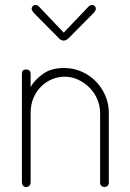

<svg xmlns="http://www.w3.org/2000/svg" viewBox="-20 -751 521 771"><path d="M257 -599Q246 -588 236 -588Q224 -588 215 -599L115 -700Q107 -710 107 -716Q107 -721 111 -726Q115 -731 122 -731Q131 -731 138 -723L236 -620L334 -723Q341 -731 350 -731Q357 -731 361 -726Q365 -721 365 -716Q365 -710 357 -700ZM103 -18Q103 -11 98 -5.5Q93 0 85 0Q77 0 72.5 -5.5Q68 -11 68 -18V-455Q68 -472 85 -472Q93 -472 98 -467.5Q103 -463 103 -455V-402Q120 -431 153 -454.5Q186 -478 237 -478Q274 -478 306.5 -464Q339 -450 363.5 -425.5Q388 -401 402.5 -368Q417 -335 417 -298V-18Q417 -9 411.5 -4.5Q406 0 399 0Q393 0 387.5 -4.5Q382 -9 382 -18V-298Q382 -325 371 -351.5Q360 -378 340.5 -398Q321 -418 295 -430.5Q269 -443 240 -443Q214 -443 189.5 -433Q165 -423 146 -404.5Q127 -386 115 -359Q103 -332 103 -298Z"/></svg>

Font: AkaAcidDosis
Style: ExtraLight
Weight: 250
Designer: Edgar Tolentino, Pablo Impallari, Igino Marini, Aka-Acid
Foundry: Edgar Tolentino, Pablo Impallari, Igino Marini, Aka-Acid
Version: Version 1.007